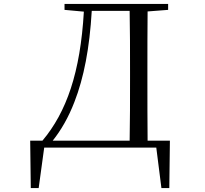

<svg xmlns="http://www.w3.org/2000/svg" viewBox="-20 -748 1040 973"><path d="M636 0H772L798 205H838L841 -35H728C727 -135 727 -238 727 -354V-385C727 -491 727 -591 728 -690L832 -698V-728H307V-698L405 -689C387 -380 317 -180 195 -35H133L136 205H176L204 0ZM637 -35H247C290 -89 327 -153 357 -231C405 -354 434 -504 445 -693H637C639 -594 639 -491 639 -385V-354C639 -237 639 -135 637 -35Z"/></svg>

Font: Harano Aji Mincho K1
Style: Regular
Weight: 400
Foundry: Masamichi Hosoda
Version: HaranoAjiMinchoK1-Regular version 20230610;ttx 4.39.4